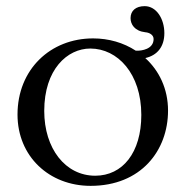

<svg xmlns="http://www.w3.org/2000/svg" viewBox="-20 -595 603 625"><path d="M274 -437C363 -437 440 -355 440 -221C440 -98 379 -23 290 -23C193 -23 124 -111 124 -234C124 -369 199 -437 274 -437ZM527 -235C527 -306 498 -365 453 -406C493 -415 515 -444 515 -487C515 -534 489 -575 451 -575C422 -575 405 -560 405 -536C405 -516 418 -494 453 -490C467 -489 480 -481 480 -468C480 -434 439 -430 428 -430H422C382 -456 334 -470 283 -470C144 -470 37 -369 37 -222C37 -86 140 10 275 10C439 10 527 -105 527 -235Z"/></svg>

Font: Linux Libertine O C
Style: Regular
Weight: 400
Designer: Philipp H. Poll
Foundry: Philipp H. Poll
Version: Version 4.0.3